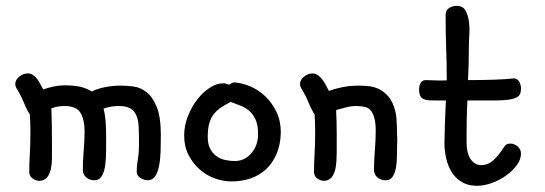

<svg xmlns="http://www.w3.org/2000/svg" viewBox="-20 -588 1829 644"><path d="M39.1 -286.1Q31.2 -296.9 31.2 -305.7Q31.2 -320.3 44.9 -331.1Q58.6 -341.8 73.2 -341.8Q83 -341.8 91.3 -335.9Q99.6 -330.1 105.5 -321.8Q111.3 -313.5 116.2 -304.2Q121.1 -294.9 125 -288.1Q141.6 -293.9 160.2 -297.9Q178.7 -301.8 201.2 -301.8Q220.7 -301.8 242.7 -298.3Q264.6 -294.9 288.1 -281.2Q307.6 -291 333 -295.9Q358.4 -300.8 385.7 -300.8Q404.3 -300.8 427.7 -297.9Q451.2 -294.9 471.7 -278.8Q492.2 -262.7 505.9 -229Q519.5 -195.3 519.5 -134.8Q519.5 -105.5 518.6 -78.1Q517.6 -50.8 513.2 -29.8Q508.8 -8.8 500 3.9Q491.2 16.6 475.6 16.6Q462.9 16.6 450.7 8.8Q438.5 1 438.5 -12.7Q438.5 -29.3 442.4 -53.7Q446.3 -78.1 446.3 -103.5Q446.3 -135.7 445.3 -160.2Q444.3 -184.6 437.5 -200.7Q430.7 -216.8 417 -224.6Q403.3 -232.4 377.9 -232.4Q351.6 -232.4 327.1 -223.6L330.1 -211.9Q333 -197.3 334.5 -177.2Q335.9 -157.2 335.9 -134.8Q335.9 -110.4 335.9 -83.5Q335.9 -56.6 333 -34.7Q330.1 -12.7 321.8 2Q313.5 16.6 296.9 16.6Q280.3 16.6 269 6.8Q257.8 -2.9 257.8 -18.6Q257.8 -45.9 260.7 -82Q263.7 -118.2 263.7 -147.5Q263.7 -186.5 250 -209.5Q236.3 -232.4 196.3 -232.4Q173.8 -232.4 152.3 -224.6V-223.6Q153.3 -198.2 153.8 -169.4Q154.3 -140.6 154.3 -111.3Q154.3 -85 154.3 -61.5Q154.3 -38.1 150.4 -20.5Q146.5 -2.9 137.2 7.8Q127.9 18.6 109.4 18.6Q95.7 16.6 86.9 8.8Q78.1 1 78.1 -11.7Q78.1 -41 80.1 -73.2Q82 -105.5 82 -142.6Q82 -161.1 81.5 -175.8Q81.1 -190.4 80.1 -204.1Q69.3 -220.7 61 -241.7Q52.7 -262.7 39.1 -286.1Z M748 -303.7Q752 -306.6 756.8 -309.1Q761.7 -311.5 767.6 -311.5Q793 -309.6 820.3 -297.9Q847.7 -286.1 870.1 -264.6Q892.6 -243.2 907.2 -212.9Q921.9 -182.6 921.9 -143.6Q920.9 -102.5 907.7 -71.8Q894.5 -41 872.6 -20.5Q850.6 0 820.8 10.3Q791 20.5 755.9 20.5Q728.5 20.5 700.2 10.3Q671.9 0 649.4 -20Q627 -40 612.3 -68.4Q597.7 -96.7 597.7 -133.8Q597.7 -167 610.4 -198.7Q623 -230.5 642.1 -254.9Q661.1 -279.3 684.1 -293.9Q707 -308.6 727.5 -308.6Q738.3 -308.6 748 -303.7ZM753.9 -246.1Q736.3 -237.3 722.2 -228Q708 -218.8 697.8 -206.1Q687.5 -193.4 682.1 -174.8Q676.8 -156.2 676.8 -128.9Q676.8 -104.5 685.1 -88.9Q693.4 -73.2 706.5 -64Q719.7 -54.7 735.8 -51.3Q752 -47.9 767.6 -47.9Q800.8 -47.9 823.2 -74.2Q845.7 -100.6 845.7 -138.7Q845.7 -168 837.4 -186.5Q829.1 -205.1 815.9 -216.3Q802.7 -227.5 786.1 -233.9Q769.5 -240.2 753.9 -246.1Z M994.1 -286.1Q986.3 -296.9 986.3 -305.7Q986.3 -320.3 1000 -331.1Q1013.7 -341.8 1028.3 -341.8Q1038.1 -341.8 1046.9 -335.4Q1055.7 -329.1 1062 -320.3Q1068.4 -311.5 1073.7 -301.3Q1079.1 -291 1083 -283.2Q1101.6 -290 1127.4 -295.4Q1153.3 -300.8 1182.6 -300.8Q1195.3 -300.8 1213.9 -299.3Q1232.4 -297.9 1250.5 -289.6Q1268.6 -281.2 1283.7 -263.2Q1298.8 -245.1 1306.6 -211.9Q1310.5 -194.3 1311 -168.9Q1311.5 -143.6 1312.5 -116.2Q1311.5 -92.8 1311.5 -68.8Q1311.5 -44.9 1308.1 -25.9Q1304.7 -6.8 1296.9 4.9Q1289.1 16.6 1273.4 16.6Q1256.8 16.6 1245.6 6.8Q1234.4 -2.9 1234.4 -18.6Q1234.4 -46.9 1237.3 -83Q1240.2 -119.1 1240.2 -148.4Q1240.2 -174.8 1235.8 -191.4Q1231.4 -208 1223.6 -217.3Q1215.8 -226.6 1203.1 -229.5Q1190.4 -232.4 1174.8 -232.4Q1158.2 -232.4 1141.1 -228Q1124 -223.6 1107.4 -218.8Q1108.4 -200.2 1108.9 -180.7Q1109.4 -161.1 1109.4 -139.6Q1109.4 -105.5 1109.4 -76.7Q1109.4 -47.9 1106 -26.9Q1102.5 -5.9 1092.8 6.3Q1083 18.6 1064.5 18.6Q1050.8 16.6 1042 8.8Q1033.2 1 1033.2 -11.7Q1033.2 -41 1035.2 -73.2Q1037.1 -105.5 1037.1 -142.6Q1037.1 -161.1 1036.6 -175.8Q1036.1 -190.4 1035.2 -204.1Q1024.4 -220.7 1016.1 -241.7Q1007.8 -262.7 994.1 -286.1Z M1470.7 -108.4Q1471.7 -127.9 1471.7 -146.5Q1471.7 -165 1472.7 -182.6L1475.6 -251H1443.4Q1429.7 -251 1419.4 -251.5Q1409.2 -252 1401.4 -255.4Q1393.6 -258.8 1389.6 -266.6Q1385.7 -274.4 1385.7 -289.1Q1385.7 -300.8 1391.1 -310.1Q1396.5 -319.3 1408.2 -319.3Q1419.9 -319.3 1438 -318.4Q1456.1 -317.4 1478.5 -318.4Q1478.5 -372.1 1476.6 -424.8Q1474.6 -477.5 1474.6 -537.1Q1474.6 -553.7 1486.3 -561Q1498 -568.4 1511.7 -568.4Q1532.2 -568.4 1541 -553.2Q1549.8 -538.1 1552.7 -516.6Q1555.7 -495.1 1554.2 -472.2Q1552.7 -449.2 1552.7 -434.6Q1552.7 -373 1549.8 -319.3Q1596.7 -319.3 1639.2 -320.8Q1681.6 -322.3 1705.1 -325.2Q1716.8 -323.2 1722.2 -313Q1727.5 -302.7 1727.5 -291Q1727.5 -274.4 1720.2 -266.6Q1712.9 -258.8 1692.9 -254.9Q1672.9 -251 1638.2 -251Q1603.5 -251 1547.9 -251Q1545.9 -218.8 1545.4 -184.6Q1544.9 -150.4 1544.9 -112.3Q1544.9 -74.2 1558.6 -54.2Q1572.3 -34.2 1593.8 -34.2Q1617.2 -34.2 1635.7 -51.3Q1654.3 -68.4 1671.9 -96.7Q1677.7 -106.4 1691.4 -106.4Q1705.1 -106.4 1716.3 -96.7Q1727.5 -86.9 1727.5 -73.2Q1727.5 -53.7 1713.9 -34.7Q1700.2 -15.6 1678.7 0Q1657.2 15.6 1630.9 25.4Q1604.5 35.2 1580.1 35.2Q1549.8 35.2 1528.8 22.5Q1507.8 9.8 1495.1 -10.7Q1482.4 -31.2 1476.6 -57.1Q1470.7 -83 1470.7 -108.4Z"/></svg>

Font: Gamja Flower
Style: Regular
Weight: 400
Designer: YoonDesign Inc.
Foundry: YoonDesign Inc.
Version: Version 3.00;build 20171102